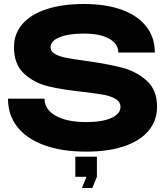

<svg xmlns="http://www.w3.org/2000/svg" viewBox="-20 -746 826 961"><path d="M755 -483H572Q572 -527 526 -552.5Q480 -578 400 -578Q323 -578 278 -559.5Q233 -541 233 -510Q233 -488 255.5 -475.5Q278 -463 312.5 -456.5Q347 -450 411 -441Q519 -426 590.5 -407.5Q662 -389 714 -342.5Q766 -296 766 -212Q766 -142 723.5 -91.5Q681 -41 601.5 -14Q522 13 412 13Q290 13 202 -19Q114 -51 67 -110.5Q20 -170 20 -252H203Q203 -198 259 -166.5Q315 -135 412 -135Q492 -135 537.5 -155.5Q583 -176 583 -211Q583 -236 559 -250.5Q535 -265 499.5 -271.5Q464 -278 397 -286Q292 -297 221.5 -314Q151 -331 100.5 -377.5Q50 -424 50 -510Q50 -577 92 -625.5Q134 -674 213 -700Q292 -726 400 -726Q510 -726 590 -697Q670 -668 712.5 -613Q755 -558 755 -483ZM357 139V38H465V139L442 195H390L413 139Z"/></svg>

Font: Non Bureau Extended
Style: Bold
Weight: 700
Width: 7
Designer: Jona Saucedo
Foundry: Non Foundry
Version: Version 1.000; ttfautohint (v1.8.4)